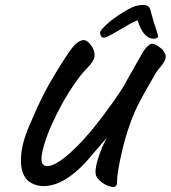

<svg xmlns="http://www.w3.org/2000/svg" viewBox="-20 -743 689 775"><path d="M397 -590.8Q391.1 -590.8 387.5 -598.1Q383.8 -605.5 383.8 -611.8Q385.3 -622.6 420.9 -653.8Q452.6 -680.2 499 -706.1Q527.8 -723.1 558.1 -723.1Q583 -723.1 587.9 -700.2Q591.3 -685.5 602.1 -649.9Q604.5 -642.1 608.6 -629.9Q612.8 -617.7 613.8 -613.8Q618.2 -600.6 618.2 -597.2Q618.2 -586.9 600.1 -586.9Q558.6 -586.9 535.2 -661.1Q533.2 -660.2 523.7 -656Q514.2 -651.9 506.6 -647.7Q499 -643.6 490.2 -638.2Q487.3 -636.7 457 -619.1Q433.1 -604 417 -597.2Q407.2 -590.8 397 -590.8ZM612.8 -560.1Q633.8 -547.4 642.1 -534.2Q650.4 -521 648.7 -510.3Q647 -499.5 638.2 -486.8Q634.8 -481.4 626 -471.2Q617.2 -460.9 610.8 -451.2Q540.5 -332 522.9 -289.1Q491.2 -214.4 471.7 -128.9Q452.1 -43.5 452.1 -5.9Q452.6 16.6 426.3 10.3Q401.4 4.4 379.9 -16.6Q371.1 -25.4 368.2 -33.2Q360.4 -52.7 375.2 -100.8Q390.1 -148.9 411.1 -187L338.9 -103Q305.2 -63.5 270.8 -37.4Q236.3 -11.2 205.6 -0.7Q174.8 9.8 147.7 7.8Q120.6 5.9 99.1 -8.8Q64.5 -34.2 64.5 -95.7Q64.5 -157.2 97.2 -232.9Q135.7 -323.7 162.8 -375Q189.9 -426.3 243.2 -509.8Q254.9 -527.3 261.5 -536.9Q268.1 -546.4 277.6 -557.4Q287.1 -568.4 295.9 -573.7Q304.7 -579.1 314.9 -581.1Q326.7 -583 340.1 -569.1Q353.5 -555.2 359.1 -537.6Q364.7 -520 358.9 -504.9Q350.1 -488.8 345.7 -483.4Q341.3 -478 318.8 -454.1Q302.7 -436.5 278.6 -401.6Q254.4 -366.7 236.8 -335Q182.1 -236.8 159.7 -163.6Q137.2 -90.3 155.8 -77.1Q170.9 -65.4 204.8 -83Q238.8 -100.6 289.6 -150.9Q340.3 -201.2 396 -275.9Q418.9 -306.6 434.6 -328.6Q450.2 -350.6 459.7 -365Q469.2 -379.4 473.4 -385.7Q477.5 -392.1 483.4 -402.6Q489.3 -413.1 491.2 -417L558.1 -535.2Q566.4 -546.4 571.3 -552Q576.2 -557.6 583 -562.3Q589.8 -566.9 596.9 -566.2Q604 -565.4 612.8 -560.1Z"/></svg>

Font: Florida Vibes
Style: Regular
Weight: 400
Italic angle: -30°
Designer: Turbologo.com
Foundry: Turbologo.com
Version: Version 1.000;hotconv 1.0.109;makeotfexe 2.5.65596